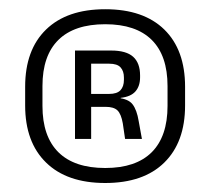

<svg xmlns="http://www.w3.org/2000/svg" viewBox="-20 -668 456 416"><path d="M208 -271.5Q125 -271.5 79.8 -315.8Q34.5 -360 34.5 -439.5V-480Q34.5 -560 79.8 -604Q125 -648 208 -648Q291 -648 336 -604Q381 -560 381 -480V-439.5Q381 -360 336 -315.8Q291 -271.5 208 -271.5ZM208 -304Q274.5 -304 308.8 -338.2Q343 -372.5 343 -438.5V-481.5Q343 -547.5 308.8 -581.5Q274.5 -615.5 208 -615.5Q141 -615.5 106.5 -581.5Q72 -547.5 72 -481.5V-438.5Q72 -372.5 106.5 -338.2Q141 -304 208 -304ZM251 -367 246 -401Q242.5 -421 234.5 -428.8Q226.5 -436.5 209 -436.5H166.5V-464.5H216.5Q233.5 -464.5 241 -472.5Q248.5 -480.5 248.5 -495V-500Q248.5 -514 241.2 -522Q234 -530 216.5 -530H165.5V-558.5H221Q253.5 -558.5 268.5 -545Q283.5 -531.5 283.5 -504.5V-500.5Q283.5 -481.5 273.5 -470Q263.5 -458.5 241.5 -456L241 -451.5L234 -456Q258 -454 267.2 -442Q276.5 -430 280.5 -405.5L287.5 -367ZM142.5 -367V-558.5H177.5V-455V-443V-367Z"/></svg>

Font: Anek Gujarati
Style: Regular
Weight: 400
Designer: Mrunmayee Ghaisas (Gujarati), Yesha Goshar (Latin)
Foundry: Ek Type
Version: Version 1.003